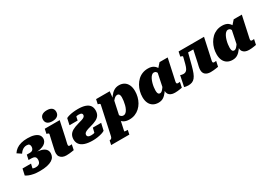

<svg xmlns="http://www.w3.org/2000/svg" viewBox="12 -1834 4331 3106"><g transform="rotate(-30 2177.5 -281.5)"><path d="M274 -458Q247 -458 223.5 -448Q200 -438 180.5 -420Q161 -402 145 -377L69 -428Q94 -467 131 -494Q168 -521 220.5 -535.5Q273 -550 342 -550Q414 -550 464 -534.5Q514 -519 540 -490Q566 -461 566 -418Q566 -393 553 -368.5Q540 -344 512 -324.5Q484 -305 437 -293.5Q390 -282 323 -282L375 -304L367 -265L327 -286Q396 -286 446.5 -271.5Q497 -257 524 -228Q551 -199 551 -153Q551 -118 535 -88Q519 -58 484 -36Q449 -14 392.5 -1.5Q336 11 255 11Q191 11 143 2Q95 -7 61.5 -20.5Q28 -34 5 -49L31 -166H190L162 -47Q150 -47 141 -60Q132 -73 129 -91Q126 -109 131 -122Q143 -106 157.5 -95.5Q172 -85 189 -80Q206 -75 227 -75Q261 -75 281.5 -86Q302 -97 311.5 -117.5Q321 -138 321 -166Q321 -206 298.5 -221Q276 -236 237 -236H184L203 -326H261Q287 -326 303 -335.5Q319 -345 327 -362.5Q335 -380 335 -403Q335 -425 322.5 -441.5Q310 -458 274 -458Z M620 -109Q620 -124 623 -141.5Q626 -159 631.5 -184Q637 -209 645 -246L687 -431Q688 -437 684.5 -441.5Q681 -446 673.5 -449Q666 -452 654 -455L646 -457L664 -543H943L876 -233Q869 -204 864 -183Q859 -162 856.5 -149Q854 -136 854 -128Q854 -115 861 -109.5Q868 -104 882 -104Q890 -104 896 -105Q902 -106 907.5 -106.5Q913 -107 917 -107L897 -9Q879 -6 856 -2.5Q833 1 807 3.5Q781 6 753 6Q714 6 684 -7.5Q654 -21 637 -46Q620 -71 620 -109ZM712 -683Q712 -733 746 -759.5Q780 -786 841 -786Q900 -786 931.5 -761Q963 -736 963 -689Q963 -640 929.5 -613Q896 -586 835 -586Q776 -586 744 -611Q712 -636 712 -683Z M1192 -119Q1192 -138 1203 -152Q1214 -166 1242 -178.5Q1270 -191 1321 -204Q1391 -222 1436.5 -245Q1482 -268 1504 -303Q1526 -338 1526 -392Q1526 -444 1500.5 -479.5Q1475 -515 1422 -533.5Q1369 -552 1287 -552Q1239 -552 1195 -546.5Q1151 -541 1117.5 -531.5Q1084 -522 1065 -511L1039 -392H1191L1212 -490Q1203 -489 1193.5 -483Q1184 -477 1177.5 -466Q1171 -455 1170 -440Q1182 -450 1194 -456Q1206 -462 1219.5 -464.5Q1233 -467 1251 -467Q1273 -467 1287.5 -463Q1302 -459 1309.5 -450Q1317 -441 1317 -426Q1317 -406 1301.5 -392Q1286 -378 1254.5 -367.5Q1223 -357 1177 -345Q1107 -326 1063.5 -301.5Q1020 -277 1000 -242Q980 -207 980 -158Q980 -105 1009 -67Q1038 -29 1097 -9Q1156 11 1245 11Q1288 11 1332.5 4.5Q1377 -2 1414.5 -13.5Q1452 -25 1472 -39L1502 -170H1347L1316 -42Q1344 -58 1356 -67.5Q1368 -77 1370 -85.5Q1372 -94 1370 -107Q1352 -95 1336.5 -88Q1321 -81 1303.5 -78Q1286 -75 1262 -75Q1226 -75 1209 -86.5Q1192 -98 1192 -119Z M1462 223 1479 144H1481Q1499 144 1511.5 134.5Q1524 125 1531 98L1645 -431Q1646 -437 1642.5 -441.5Q1639 -446 1631.5 -449Q1624 -452 1613 -455L1604 -457L1623 -543H1877L1862 -397L1875 -418L1756 136Q1755 138 1759.5 139.5Q1764 141 1772.5 142Q1781 143 1792 143.5Q1803 144 1815 144H1818L1802 223ZM1739 -183 1793 -193Q1800 -164 1810 -141Q1820 -118 1836 -105Q1852 -92 1877 -92Q1902 -92 1921.5 -110Q1941 -128 1956 -158Q1971 -188 1980 -224Q1989 -260 1994 -295Q1999 -330 1999 -358Q1999 -384 1993.5 -400.5Q1988 -417 1977.5 -424.5Q1967 -432 1951 -432Q1930 -432 1910.5 -418.5Q1891 -405 1868.5 -377.5Q1846 -350 1815 -307L1807 -338Q1846 -406 1881.5 -454Q1917 -502 1958 -527.5Q1999 -553 2054 -553Q2108 -553 2148.5 -528.5Q2189 -504 2211.5 -456.5Q2234 -409 2234 -341Q2234 -288 2221 -236.5Q2208 -185 2182.5 -140Q2157 -95 2119.5 -60.5Q2082 -26 2034 -6.5Q1986 13 1928 13Q1863 13 1822.5 -12.5Q1782 -38 1762 -82Q1742 -126 1739 -183Z M2779 -317 2720 -338Q2714 -370 2706 -395Q2698 -420 2684.5 -434.5Q2671 -449 2647 -449Q2622 -449 2602.5 -430Q2583 -411 2568 -380.5Q2553 -350 2543 -314Q2533 -278 2528.5 -244Q2524 -210 2524 -184Q2524 -156 2529 -139Q2534 -122 2544 -114.5Q2554 -107 2568 -107Q2586 -107 2603 -121Q2620 -135 2641 -164Q2662 -193 2690 -237L2708 -198Q2670 -129 2636 -82.5Q2602 -36 2563.5 -11.5Q2525 13 2472 13Q2415 13 2373.5 -11.5Q2332 -36 2310 -82.5Q2288 -129 2288 -194Q2288 -248 2301.5 -300Q2315 -352 2340.5 -397.5Q2366 -443 2403 -478.5Q2440 -514 2488 -533.5Q2536 -553 2594 -553Q2662 -553 2703 -523.5Q2744 -494 2762 -441.5Q2780 -389 2779 -317ZM2963 -548 2895 -234Q2889 -204 2884 -183.5Q2879 -163 2876.5 -149.5Q2874 -136 2874 -128Q2874 -115 2881.5 -109.5Q2889 -104 2901 -104Q2913 -104 2922 -105.5Q2931 -107 2937 -107L2916 -9Q2899 -6 2877.5 -2.5Q2856 1 2832 3.5Q2808 6 2781 6Q2740 6 2710 -7Q2680 -20 2664.5 -45Q2649 -70 2649 -108Q2649 -114 2649 -120Q2649 -126 2649 -136L2639 -124L2702 -428L2715 -440L2811 -548Z M3156 -313Q3142 -260 3126.5 -233Q3111 -206 3092 -197Q3073 -188 3050 -188Q3034 -188 3019 -191.5Q3004 -195 2995 -200L2953 0Q2966 4 2985 8Q3004 12 3028 12Q3069 12 3099.5 0Q3130 -12 3153.5 -40.5Q3177 -69 3196 -117.5Q3215 -166 3234 -238L3313 -543H3164L3146 -457L3156 -454Q3168 -452 3175 -448.5Q3182 -445 3185 -441Q3188 -437 3186 -431ZM3249 -453H3471L3494 -543H3272ZM3551 -128Q3551 -136 3553.5 -148.5Q3556 -161 3560.5 -180.5Q3565 -200 3570 -224L3639 -543H3406L3337 -222Q3330 -194 3325.5 -174Q3321 -154 3319 -138.5Q3317 -123 3317 -108Q3317 -51 3352.5 -22.5Q3388 6 3449 6Q3477 6 3502.5 3.5Q3528 1 3551 -2.5Q3574 -6 3593 -9L3614 -107Q3610 -107 3604.5 -106.5Q3599 -106 3593 -105Q3587 -104 3579 -104Q3565 -104 3558 -109.5Q3551 -115 3551 -128Z M4164 -317 4105 -338Q4099 -370 4091 -395Q4083 -420 4069.5 -434.5Q4056 -449 4032 -449Q4007 -449 3987.5 -430Q3968 -411 3953 -380.5Q3938 -350 3928 -314Q3918 -278 3913.5 -244Q3909 -210 3909 -184Q3909 -156 3914 -139Q3919 -122 3929 -114.5Q3939 -107 3953 -107Q3971 -107 3988 -121Q4005 -135 4026 -164Q4047 -193 4075 -237L4093 -198Q4055 -129 4021 -82.5Q3987 -36 3948.5 -11.5Q3910 13 3857 13Q3800 13 3758.5 -11.5Q3717 -36 3695 -82.5Q3673 -129 3673 -194Q3673 -248 3686.5 -300Q3700 -352 3725.5 -397.5Q3751 -443 3788 -478.5Q3825 -514 3873 -533.5Q3921 -553 3979 -553Q4047 -553 4088 -523.5Q4129 -494 4147 -441.5Q4165 -389 4164 -317ZM4348 -548 4280 -234Q4274 -204 4269 -183.5Q4264 -163 4261.5 -149.5Q4259 -136 4259 -128Q4259 -115 4266.5 -109.5Q4274 -104 4286 -104Q4298 -104 4307 -105.5Q4316 -107 4322 -107L4301 -9Q4284 -6 4262.5 -2.5Q4241 1 4217 3.5Q4193 6 4166 6Q4125 6 4095 -7Q4065 -20 4049.5 -45Q4034 -70 4034 -108Q4034 -114 4034 -120Q4034 -126 4034 -136L4024 -124L4087 -428L4100 -440L4196 -548Z"/></g></svg>

Font: Roboto Serif Black
Style: Italic
Weight: 900
Italic angle: -10°
Version: Version 1.008